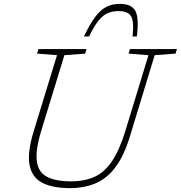

<svg xmlns="http://www.w3.org/2000/svg" viewBox="-20 -960 932 990"><path d="M192.5 -285Q162.5 -186 169.8 -129.2Q177 -72.5 221.5 -48.8Q266 -25 346.5 -25Q417 -25 468.5 -48.8Q520 -72.5 558.2 -129.8Q596.5 -187 627 -287L745.5 -675.5L643 -683.5L650 -707H892.5L885 -683.5L777.5 -675.5L650 -257Q620 -158 576.5 -99.5Q533 -41 474.5 -15.5Q416 10 340.5 10Q252 10 198.5 -17.2Q145 -44.5 132.5 -108.8Q120 -173 154 -284L274 -675.5L171 -683.5L178.5 -707H426.5L419 -683.5L312 -675.5ZM591.5 -903Q559.5 -903 534.5 -891.8Q509.5 -880.5 486.8 -852Q464 -823.5 439.5 -772H412.5Q444 -837.5 471.8 -874Q499.5 -910.5 529.5 -925.2Q559.5 -940 597.5 -940Q658.5 -940 678 -903.8Q697.5 -867.5 685.5 -772H663.5Q672 -849.5 655.8 -876.2Q639.5 -903 591.5 -903Z"/></svg>

Font: Newsreader Caption ExtraLight
Style: Italic
Weight: 275
Italic angle: -17°
Designer: Hugues Gentile
Foundry: Production Type
Version: Version 1.001